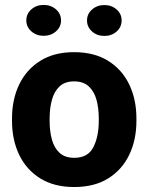

<svg xmlns="http://www.w3.org/2000/svg" viewBox="-20 -750 603 780"><path d="M28.8 -258.8V-269Q28.8 -346.2 58.1 -407Q87.4 -467.8 143.6 -502.9Q199.7 -538.1 280.8 -538.1Q362.8 -538.1 419.2 -502.9Q475.6 -467.8 504.9 -407Q534.2 -346.2 534.2 -269V-258.8Q534.2 -181.6 504.9 -120.8Q475.6 -60.1 419.4 -25.1Q363.3 9.8 281.7 9.8Q200.2 9.8 143.8 -25.1Q87.4 -60.1 58.1 -120.8Q28.8 -181.6 28.8 -258.8ZM181.6 -269V-258.8Q181.6 -216.8 190.9 -182.9Q200.2 -148.9 222.2 -128.9Q244.1 -108.9 281.7 -108.9Q337.4 -108.9 359.4 -152.3Q381.3 -195.8 381.3 -258.8V-269Q381.3 -310.1 372.1 -344.2Q362.8 -378.4 340.8 -398.9Q318.8 -419.4 280.8 -419.4Q243.7 -419.4 221.9 -398.9Q200.2 -378.4 190.9 -344.2Q181.6 -310.1 181.6 -269ZM86.9 -667Q86.9 -693.8 107.4 -711.9Q127.9 -730 157.2 -730Q187 -730 207.5 -711.9Q228 -693.8 228 -667Q228 -640.6 207.5 -622.6Q187 -604.5 157.2 -604.5Q127.9 -604.5 107.4 -622.6Q86.9 -640.6 86.9 -667ZM333.5 -667Q333.5 -693.4 354 -711.4Q374.5 -729.5 403.8 -729.5Q433.6 -729.5 453.9 -711.4Q474.1 -693.4 474.1 -667Q474.1 -640.1 453.9 -622.1Q433.6 -604 403.8 -604Q374.5 -604 354 -622.1Q333.5 -640.1 333.5 -667Z"/></svg>

Font: Vazirmatn UI ExtraBold
Style: Regular
Weight: 800
Designer: Saber Rastikerdar
Foundry: Saber Rastikerdar
Version: Version 33.003